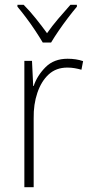

<svg xmlns="http://www.w3.org/2000/svg" viewBox="-20 -850 382 804"><path d="M263 -604Q299 -604 328 -594L321 -558Q307 -562 292.5 -564.5Q278 -567 262 -567Q215 -567 184 -538.5Q153 -510 136.5 -461.5Q120 -413 121 -354V-66H82V-595H114L119 -490H121Q136 -534 171 -569Q206 -604 263 -604ZM159 -672Q146 -694 127.5 -722Q109 -750 89 -776.5Q69 -803 53 -822V-830H79Q104 -805 130 -772.5Q156 -740 177 -711Q198 -741 223.5 -771Q249 -801 275 -830H302V-822Q285 -802 264.5 -775Q244 -748 225.5 -721Q207 -694 194 -672Z"/></svg>

Font: Noto Sans Malayalam UI SemiCondensed ExtraLight
Style: Regular
Weight: 200
Width: 4
Designer: Jelle Bosma - Monotype Design Team
Foundry: Monotype Imaging Inc.
Version: Version 2.104; ttfautohint (v1.8.4.7-5d5b)